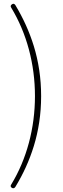

<svg xmlns="http://www.w3.org/2000/svg" viewBox="-20 -820 339 1027"><path d="M161 -39C186 -121 200 -209 200 -306C200 -403 186 -491 161 -573C137 -651 104 -723 62 -793C57 -800 51 -802 44 -797C37 -792 35 -786 40 -779C123 -642 167 -477 167 -306C167 -135 123 31 40 167C35 174 36 180 44 185C51 189 57 187 62 180C104 111 137 39 161 -39Z"/></svg>

Font: GenSenRounded2 TW EL
Style: Regular
Weight: 250
Version: Version 2.100;PS 2.1;hotconv 16.6.51;makeotf.lib2.5.65220 DE